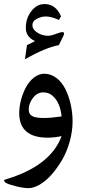

<svg xmlns="http://www.w3.org/2000/svg" viewBox="-20 -681 434 966"><path d="M109.9 -540C109.9 -510.3 125.5 -488.3 156.2 -474.1C147 -469.2 133.8 -462.4 115.7 -454.1L105.5 -383.3C175.3 -422.4 231.9 -445.8 276.4 -454.1L298.8 -500.5C301.3 -504.9 302.2 -508.8 302.2 -512.2C302.2 -517.1 299.3 -519.5 293.5 -519.5C289.1 -519.5 281.7 -517.6 272 -514.2C249 -505.4 232.4 -501 222.7 -501C202.1 -501 183.6 -506.3 167.5 -517.1C151.4 -527.3 143.1 -540 143.1 -555.2C143.1 -568.4 150.4 -578.6 165.5 -586.4C180.2 -594.2 195.3 -598.1 210.9 -598.1C229 -598.1 250.5 -592.3 276.4 -580.6L287.1 -598.6C269.5 -640.1 241.7 -660.6 204.1 -660.6C178.2 -660.6 156.2 -648.9 137.7 -625C119.1 -601.1 109.9 -572.8 109.9 -540ZM202.6 -310.1C166 -310.1 131.8 -281.2 110.8 -242.2C89.4 -202.6 76.7 -153.8 76.7 -112.3C76.7 -29.8 124.5 11.7 220.7 11.7C240.7 11.7 264.2 9.3 290 3.9C252.4 105 157.7 177.7 6.3 222.2C2.4 223.1 0.5 225.1 0.5 227.5C0.5 228.5 1 230 2 231.4C5.4 237.8 16.6 243.7 34.7 249C71.8 260.3 101.1 265.6 123 265.6C158.2 265.6 201.2 240.7 239.7 197.3C258.8 175.3 276.4 150.9 292.5 123.5C324.2 68.8 345.2 -3.4 345.2 -70.3C345.2 -127 332.5 -184.6 309.6 -231.4C286.6 -278.3 248 -310.1 202.6 -310.1ZM124.5 -130.4C124.5 -149.9 131.3 -168.9 145.5 -188C159.7 -207 177.2 -216.3 198.7 -216.3C216.8 -216.3 232.9 -210 246.6 -197.3C273.9 -171.9 285.6 -136.2 290 -95.2C252.9 -89.8 223.6 -87.4 202.6 -87.4C147.9 -87.4 124.5 -97.2 124.5 -130.4Z"/></svg>

Font: Parastoo
Style: Regular
Weight: 400
Foundry: Saber Rastikerdar (saber.rastikerdar@gmail.com)
Version: Version 2.0.1